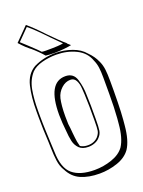

<svg xmlns="http://www.w3.org/2000/svg" viewBox="-177 -1010 840 1128"><g transform="rotate(-20 243.5 -445.5)"><path d="M231 -836Q293 -772 323 -748Q321 -746 343 -728Q325 -724 294.5 -721Q264 -718 236 -718Q203 -718 182 -721Q154 -754 112 -790V-789Q85 -811 70 -827.5Q55 -844 52 -847L134 -930Q168 -903 231 -836ZM67 -846 101 -815Q160 -760 168 -750Q177 -748 195 -748Q283 -748 302 -754Q302 -754 246 -810Q170 -890 135 -917L66 -847ZM487 -452V-390Q487 -375 486 -317Q485 -259 481 -210L478 -177Q470 -85 438 -37Q410 2 355.5 20.5Q301 39 244 39Q176 39 127 17.5Q78 -4 52 -58V-57Q36 -84 31 -119Q26 -154 25 -203Q25 -226 24 -237Q19 -322 19 -395V-432Q19 -521 35 -588Q51 -655 103 -685Q166 -716 241 -716Q293 -716 342.5 -698.5Q392 -681 420 -647Q453 -614 467 -580V-581Q480 -553 483.5 -523.5Q487 -494 487 -452ZM85 -658Q50 -619 39.5 -562.5Q29 -506 29 -432V-397Q29 -357 31 -307.5Q33 -258 34 -238L37 -173Q39 -70 86.5 -30.5Q134 9 224 9Q279 9 331.5 -9Q384 -27 410 -63Q441 -111 448 -198L451 -231Q456 -295 456 -383V-484Q456 -521 452.5 -547Q449 -573 438 -597Q419 -651 364 -678Q309 -705 241 -705Q195 -705 152 -693.5Q109 -682 85 -658ZM331 -305V-271Q331 -220 327.5 -199Q324 -178 309 -162Q297 -147 277 -139Q257 -131 236 -131Q198 -131 178.5 -150.5Q159 -170 152.5 -198Q146 -226 143 -271Q141 -303 139 -316Q137 -350 137 -367Q137 -568 248 -568Q299 -568 314 -519.5Q329 -471 329 -421L331 -353ZM319 -425Q318 -433 316.5 -464.5Q315 -496 303.5 -517Q292 -538 269 -538Q238 -538 212 -514Q186 -490 178 -457V-458Q168 -414 168 -347Q168 -314 169 -297V-298Q173 -270 175 -242Q176 -236 178.5 -209Q181 -182 188 -158L187 -159L190 -153Q209 -141 236 -141Q277 -141 302 -169L301 -168Q315 -185 318 -201.5Q321 -218 321 -266V-305V-353L319 -421Z"/></g></svg>

Font: Londrina Shadow
Style: Regular
Weight: 400
Designer: Marcelo Magalhaes
Foundry: Marcelo Magalhães
Version: Version 1.002